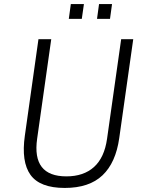

<svg xmlns="http://www.w3.org/2000/svg" viewBox="-20 -916 694 946"><path d="M299 10Q176.5 10 130.2 -54.5Q84 -119 102.5 -248L169.5 -723H232.5L163 -232.5Q136.5 -47 307 -47Q392 -47 443.2 -93.2Q494.5 -139.5 507.5 -232.5L577 -723H636.5L567.5 -235.5Q550.5 -114.5 485 -52.2Q419.5 10 299 10ZM458 -823 468 -896H532L522 -823ZM319 -823 329 -896H393.5L383 -823Z"/></svg>

Font: Public Sans ExtraLight
Style: Italic
Weight: 200
Italic angle: -8°
Designer: The Public Sans project authors (U.S. Web Design System). Libre Franklin designed by Pablo Impallari and Rodrigo Fuenzal
Version: Version 1.007; ttfautohint (v1.8.1) -l 8 -r 50 -G 200 -x 14 